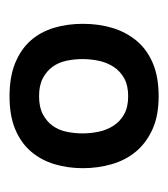

<svg xmlns="http://www.w3.org/2000/svg" viewBox="5 -750 353 403"><g transform="rotate(-90 181.5 -548.5)"><path d="M259 -552Q259 -569 255.5 -585.5Q252 -602 243 -614.5Q234 -627 219 -635Q204 -643 181 -643Q158 -643 143 -635Q128 -627 119 -614.5Q110 -602 106.5 -585.5Q103 -569 103 -552Q103 -535 106.5 -518Q110 -501 119 -487Q128 -473 143 -464.5Q158 -456 181 -456Q204 -456 219 -464.5Q234 -473 243 -487Q252 -501 255.5 -518Q259 -535 259 -552ZM333 -551Q333 -518 324.5 -489.5Q316 -461 298 -439Q280 -417 251 -404.5Q222 -392 181 -392Q140 -392 111.5 -405Q83 -418 65 -439.5Q47 -461 38.5 -490Q30 -519 30 -551Q30 -583 38.5 -611Q47 -639 65 -660Q83 -681 111.5 -693Q140 -705 181 -705Q222 -705 251 -693Q280 -681 298 -660.5Q316 -640 324.5 -612Q333 -584 333 -551Z"/></g></svg>

Font: Share
Style: Regular
Weight: 400
Designer: Ralph du Carrois
Version: Version 1.002